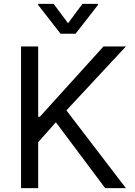

<svg xmlns="http://www.w3.org/2000/svg" viewBox="-20 -966 692 986"><path d="M255.7 -946 329.5 -846.6 403.4 -946H483V-940.3L367.9 -792.6H291.2L176.1 -940.3V-946ZM88.1 0V-727.3H176.1V-366.5H184.7L511.4 -727.3H626.4L321 -399.1L626.4 0H519.9L267 -338.1L176.1 -235.8V0Z"/></svg>

Font: TID UI
Style: Regular
Weight: 400
Designer: The TID Project Authors
Foundry: Bakken & Bæck
Version: Version 1.001;hotconv 1.0.109;makeotfexe 2.5.65596